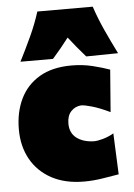

<svg xmlns="http://www.w3.org/2000/svg" viewBox="-55 -816 606 870"><g transform="rotate(-5 248.0 -381.0)"><path d="M293 12Q206.5 12 145 -21.2Q83.5 -54.5 50.8 -113.2Q18 -172 18 -249Q18 -326.5 47 -387Q76 -447.5 134.2 -482.2Q192.5 -517 281 -517Q331.5 -517 376.8 -505.8Q422 -494.5 454 -483L439 -291Q392 -313.5 358.2 -323.2Q324.5 -333 308 -333Q281 -331 262.5 -311.2Q244 -291.5 244 -256Q244 -212.5 274.2 -189.8Q304.5 -167 353 -166Q369 -166 394.5 -173.2Q420 -180.5 443 -194L451 -7Q420.5 -2 377.8 5Q335 12 293 12ZM52 -554Q80 -609 105.5 -664.2Q131 -719.5 148 -774H400Q418 -719.5 443.2 -664.2Q468.5 -609 496 -554L351 -552Q310 -598.5 274.5 -644.5Q239.5 -598.5 200 -554Z"/></g></svg>

Font: Commissioner Flair Black
Style: Regular
Weight: 900
Designer: Kostas Bartsokas
Foundry: Kostas Bartsokas
Version: Version 1.000; ttfautohint (v1.8.3)